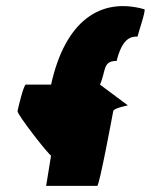

<svg xmlns="http://www.w3.org/2000/svg" viewBox="-20 -744 490 624"><path d="M37 -383C35 -372 145 -232 146 -239L130 -140H296C303 -140 346 -372 348 -383C350 -394 403 -402 395 -402L305 -469C325 -514 313 -546 359 -546C377 -618 404 -626 427 -625C429 -636 456 -714 449 -714C307 -754 192 -677 146 -469H64C57 -469 39 -394 37 -383Z"/></svg>

Font: Ampere
Style: CndIta
Weight: 400
Version: Version 1